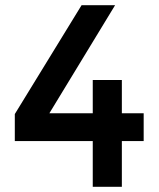

<svg xmlns="http://www.w3.org/2000/svg" viewBox="-20 -719 612 739"><path d="M337 -283V-411H449V-283H533V-176H449V0H337V-176H37V-280L294 -699H423L170 -283Z"/></svg>

Font: Montreal
Style: Regular
Weight: 400
Designer: Julieta Ulanovsky, usr_local_share
Foundry: Julieta Ulanovsky, usr_local_share
Version: Version 2.001